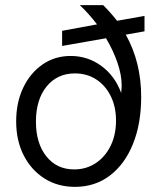

<svg xmlns="http://www.w3.org/2000/svg" viewBox="-20 -720 614 748"><path d="M222 -600 358 -625Q327 -666 291 -700H382Q412 -670 436 -639L543 -658V-598L470 -585Q530 -478 530 -343Q530 -238 498 -159Q466 -80 408 -36Q350 8 272 8Q205 8 153.5 -24.5Q102 -57 72.5 -114.5Q43 -172 43 -247Q43 -321 70.5 -378.5Q98 -436 146 -469Q194 -502 255 -502Q322 -502 375 -463Q428 -424 452 -358Q454 -377 454 -387Q454 -428 437.5 -476Q421 -524 393 -571L222 -541ZM432 -250Q432 -304 411.5 -345.5Q391 -387 355 -410.5Q319 -434 272 -434Q203 -434 161.5 -383Q120 -332 120 -246Q120 -162 160.5 -111Q201 -60 269 -60Q316 -60 353 -84.5Q390 -109 411 -152Q432 -195 432 -250Z"/></svg>

Font: Overused Grotesk
Style: Italic
Weight: 400
Italic angle: -10°
Version: Version 0.003